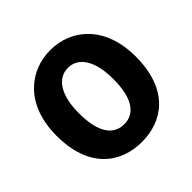

<svg xmlns="http://www.w3.org/2000/svg" viewBox="-206 -1045 1264 1264"><g transform="rotate(-45 426.5 -412.5)"><path d="M57.5 -412C57.5 -106 232.3 15 427 15C621.8 15 795.5 -106 795.5 -412C795.5 -698 621.8 -840 427 -840C232.3 -840 57.5 -698 57.5 -412ZM266.5 -412C266.5 -578 327 -675 427 -675C526 -675 586.5 -579 586.5 -412C586.5 -234 526 -150 427 -150C327 -150 266.5 -234 266.5 -412Z"/></g></svg>

Font: Hussar
Style: BdWide
Weight: 700
Foundry: Cannot Into Space Fonts
Version: Version 2.00